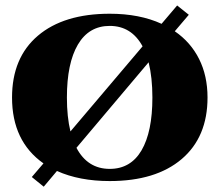

<svg xmlns="http://www.w3.org/2000/svg" viewBox="-20 -663 819 716"><path d="M684.1 -607.9 631.8 -546.4Q690.9 -505.9 722.4 -443.1Q753.9 -380.4 753.9 -299.3Q753.9 -151.9 657.5 -69.8Q561 12.2 389.2 12.2Q275.9 12.2 192.4 -25.4L143.1 33.2L98.6 -2.9L142.1 -53.7Q24.9 -136.2 24.9 -299.3Q24.9 -447.8 121.3 -529.8Q217.8 -611.8 389.2 -611.8Q500.5 -611.8 582.5 -574.2L640.6 -642.6ZM242.7 -172.9 511.7 -490.2Q470.2 -566.4 389.2 -566.4Q311.5 -566.4 270.5 -496.8Q229.5 -427.2 229.5 -299.3Q229.5 -227.1 242.7 -172.9ZM534.2 -430.7 265.1 -111.8Q306.6 -33.2 389.2 -33.2Q467.3 -33.2 507.8 -102.3Q548.3 -171.4 548.3 -299.3Q548.3 -374 534.2 -430.7Z"/></svg>

Font: Cinzel Black
Style: Regular
Weight: 900
Designer: Natanael Gama
Version: Version 1.001;PS 001.001;hotconv 1.0.56;makeotf.lib2.0.21325